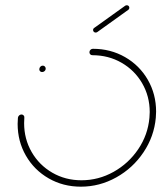

<svg xmlns="http://www.w3.org/2000/svg" viewBox="-20 -702 609 722"><path d="M127.8 -441.5Q127.8 -447 131.7 -451.1Q135.6 -455.2 140.7 -455.2Q145.6 -455.2 148.7 -451.9Q151.9 -448.5 151.9 -443.7Q151.9 -438.5 147.8 -434.8Q143.7 -431.1 138.5 -431.1Q133.7 -431.1 130.7 -434.1Q127.8 -437 127.8 -441.5ZM316.3 -506.7Q317 -511.9 320.7 -515.2Q324.4 -518.5 329.3 -518.5Q395.9 -518.5 450.4 -487.2Q504.8 -455.9 535.9 -401.9Q567 -347.8 567 -282.2Q567 -271.1 565.9 -259.3Q559.6 -188.9 519.6 -129.3Q479.6 -69.6 417 -34.8Q354.4 0 284.1 0Q217.4 0 163 -31.3Q108.5 -62.6 77.4 -116.7Q46.3 -170.7 46.3 -236.3Q46.3 -247.8 47.4 -259.3Q48.1 -264.4 52 -268Q55.9 -271.5 60.7 -271.5Q65.6 -271.5 68.9 -268Q72.2 -264.4 71.5 -259.3Q70.7 -252.2 70.7 -238.9Q70.7 -179.3 99.1 -130.2Q127.4 -81.1 176.7 -52.6Q225.9 -24.1 286.3 -24.1Q350.4 -24.1 407 -55.7Q463.7 -87.4 500 -141.3Q536.3 -195.2 541.9 -259.3Q543 -270.4 543 -280.7Q543 -340 514.6 -388.9Q486.3 -437.8 437 -466.1Q387.8 -494.4 327.4 -494.4Q322.2 -494.4 319.1 -498Q315.9 -501.5 316.3 -506.7ZM339.3 -579.6Q335.6 -579.6 332.8 -582.4Q330 -585.2 330 -588.9Q330 -594.4 334.8 -597.4L450.7 -680.4Q453 -682.2 457 -682.2Q461.1 -682.2 463.7 -679.6Q466.3 -677 466.3 -673Q466.3 -667.4 461.5 -664.4L345.9 -581.5Q343.3 -579.6 339.3 -579.6Z"/></svg>

Font: 26F Galaxy Sans Thin
Style: Italic
Weight: 100
Italic angle: -4.99998°
Designer: C₂₉H₂₅N₃O₅
Version: Version 1.200